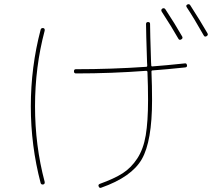

<svg xmlns="http://www.w3.org/2000/svg" viewBox="-20 -867 1040 934"><path d="M847.7 -678.7Q814.5 -737.3 766.6 -810.5Q761.7 -819.3 769.5 -825.2Q778.3 -830.1 784.2 -822.3Q831.1 -751 866.2 -689.5Q871.1 -680.7 861.8 -675.3Q852.5 -669.9 847.7 -678.7ZM905.3 -841.8Q953.1 -767.6 989.3 -705.1Q994.1 -696.3 984.9 -690.9Q975.6 -685.5 970.7 -695.3Q920.9 -783.2 888.7 -831.1Q882.8 -839.8 890.6 -844.7Q900.4 -849.6 905.3 -841.8ZM190.4 30.3Q180.7 32.2 177.7 23.4Q129.9 -158.2 129.9 -349.6Q129.9 -541 177.7 -722.7Q179.7 -731.4 190.4 -730.5Q199.2 -728.5 197.3 -717.8Q150.4 -541 150.4 -350.1Q150.4 -159.2 197.3 17.6Q199.2 28.3 190.4 30.3ZM349.6 -509.8Q339.8 -509.8 339.8 -520Q339.8 -530.3 348.6 -530.3Q523.4 -530.3 691.4 -542Q696.3 -542 696.3 -547.9Q696.3 -550.8 695.8 -556.2Q695.3 -561.5 695.3 -565.4Q690.4 -715.8 690.4 -750Q690.4 -759.8 700.2 -759.8Q710 -759.8 710 -751Q710 -714.8 714.8 -565.4Q714.8 -563.5 715.3 -557.6Q715.8 -551.8 715.8 -548.8Q715.8 -543.9 720.7 -543.9Q786.1 -548.8 878.9 -558.6Q887.7 -560.5 889.6 -549.8Q891.6 -541 881.8 -539.1Q788.1 -529.3 721.7 -524.4Q716.8 -524.4 716.8 -518.6Q719.7 -449.2 719.7 -379.9Q719.7 -179.7 669.9 -92.8Q620.1 -5.9 472.7 45.9Q463.9 49.8 460 40Q456.1 31.2 465.8 27.3Q536.1 2 577.1 -24.4Q618.2 -50.8 647.9 -96.2Q677.7 -141.6 689 -209Q700.2 -276.4 700.2 -379.9Q700.2 -448.2 697.3 -516.6Q697.3 -521.5 691.4 -522.5Q523.4 -509.8 349.6 -509.8Z"/></svg>

Font: Rounded-L Mgen+ 2m thin
Style: Regular
Weight: 100
Designer: [Source Han Sans]
Ryoko NISHIZUKA  (kana & ideographs); Paul D. Hunt (Latin, Greek & Cyrillic); Wenlong ZHANG  (bopomofo
Version: Version 1.059.20150602